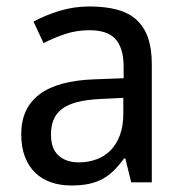

<svg xmlns="http://www.w3.org/2000/svg" viewBox="-20 -566 571 596"><path d="M387.2 0 369.1 -74.2H365.2Q349.1 -52.2 333 -36.4Q316.9 -20.5 297.9 -10.3Q278.8 0 255.4 4.9Q231.9 9.8 201.2 9.8Q167.5 9.8 139.2 0.2Q110.8 -9.3 90.1 -29.1Q69.3 -48.8 57.6 -78.9Q45.9 -108.9 45.9 -149.9Q45.9 -230 102.3 -272.9Q158.7 -315.9 273.9 -319.8L363.8 -323.2V-356.9Q363.8 -389.6 356.7 -411.6Q349.6 -433.6 336.2 -447Q322.8 -460.4 303 -466.3Q283.2 -472.2 257.8 -472.2Q217.3 -472.2 182.4 -460.4Q147.5 -448.7 115.2 -432.1L84 -499Q120.1 -518.6 164.6 -532.2Q209 -545.9 257.8 -545.9Q307.6 -545.9 344 -535.9Q380.4 -525.9 404.1 -504.2Q427.7 -482.4 439.5 -448.7Q451.2 -415 451.2 -367.2V0ZM224.1 -62Q253.9 -62 279.3 -71.3Q304.7 -80.6 323.2 -99.4Q341.8 -118.2 352.3 -146.7Q362.8 -175.3 362.8 -213.9V-262.2L293 -258.8Q249 -256.8 219.2 -249Q189.5 -241.2 171.6 -227.3Q153.8 -213.4 146 -193.6Q138.2 -173.8 138.2 -148.9Q138.2 -104 161.9 -83Q185.5 -62 224.1 -62Z"/></svg>

Font: WenQuanYi Micro Hei
Style: Regular
Weight: 400
Foundry: Ascender Corporation
Version: Version 0.2.0-beta